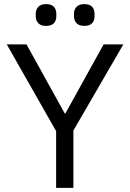

<svg xmlns="http://www.w3.org/2000/svg" viewBox="-20 -914 633 934"><path d="M337 0H253V-276L13 -698H109L295 -362H298L484 -698H580L337 -279ZM204 -788Q179 -788 166.5 -801Q154 -814 154 -835V-847Q154 -868 166.5 -881Q179 -894 204 -894Q230 -894 242 -881Q254 -868 254 -847V-835Q254 -814 242 -801Q230 -788 204 -788ZM390 -788Q365 -788 352.5 -801Q340 -814 340 -835V-847Q340 -868 352.5 -881Q365 -894 390 -894Q416 -894 428 -881Q440 -868 440 -847V-835Q440 -814 428 -801Q416 -788 390 -788Z"/></svg>

Font: IBM Plex Sans
Style: Regular
Weight: 400
Designer: Mike Abbink, Paul van der Laan, Pieter van Rosmalen
Foundry: Bold Monday
Version: Version 3.201